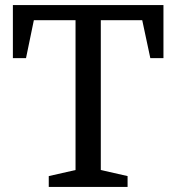

<svg xmlns="http://www.w3.org/2000/svg" viewBox="-20 -740 698 760"><path d="M31 -720H627V-510H575L543 -660H379V-67L485 -43V0H173V-43L279 -67V-660H114L83 -510H31Z"/></svg>

Font: Domine
Style: Regular
Weight: 400
Designer: Pablo Impallari, Rodrigo Fuenzalida, Brenda Gallo
Foundry: Pablo Impallari, Rodrigo Fuenzalida, Brenda Gallo
Version: Version 2.000;September 19, 2022;FontCreator 14.0.0.2877 64-